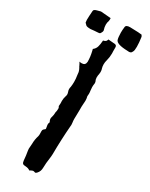

<svg xmlns="http://www.w3.org/2000/svg" viewBox="-215 -862 708 908"><g transform="rotate(30 139.0 -407.5)"><path d="M127.9 4.9Q119.6 -2.4 103.5 -3.4Q91.3 -3.4 87.2 -7.8Q83 -12.2 82 -23.4Q80.1 -48.8 75.7 -73.2Q74.7 -78.1 74.7 -83.5L75.2 -90.3Q76.2 -100.6 76.7 -110.8Q76.7 -134.3 84 -156.7Q85.4 -162.6 85.4 -168.9L85 -183.6Q85 -191.9 88.1 -195.1Q91.3 -198.2 97.7 -203.6V-206.1Q97.7 -210.9 96.2 -216.6Q94.7 -222.2 94.7 -229Q94.7 -233.4 97.2 -238.3L97.7 -240.2Q97.2 -243.2 95.2 -246.1Q92.3 -252.4 92.3 -258.3Q92.3 -263.2 94.2 -268.1Q98.1 -280.3 98.1 -295.4Q98.6 -299.8 100.1 -304.2Q101.1 -310.1 101.1 -316.4Q101.1 -322.8 96.7 -328.6Q97.7 -336.4 97.7 -344.7L97.2 -356.9Q97.2 -371.1 101.6 -384.3Q104 -390.1 104 -396Q104 -402.3 101.3 -409.2Q98.6 -416 98.6 -422.9Q98.6 -429.7 100.6 -436.5Q102.5 -450.2 102.5 -463.9Q102.5 -481 99.6 -498L97.7 -515.1Q95.2 -525.4 89.8 -534.7Q86.9 -538.6 85.4 -543Q80.6 -553.2 76.2 -559.6L81.5 -558.6L89.8 -558.1Q108.9 -558.1 110.4 -578.1Q110.4 -604.5 103.5 -633.3L101.1 -643.1Q113.8 -652.8 117.7 -667Q121.6 -681.2 122.6 -697.3L123 -701.7Q131.3 -703.6 136.2 -707Q139.2 -710 141.1 -714.4L142.6 -718.8L179.2 -715.8Q189.9 -714.4 189.9 -702.6V-682.1L190.4 -669.9Q190.4 -649.4 185.1 -629.9Q181.6 -617.7 181.6 -606Q181.6 -593.8 185.1 -582.5L185.5 -582Q187.5 -574.7 187.5 -566.4L186.5 -556.6Q184.1 -546.4 184.1 -535.2Q184.1 -524.9 189.5 -514.6Q190.4 -512.2 190.4 -507.3L189.9 -503.4Q188.5 -494.6 188.5 -485.4Q188.5 -476.6 189.9 -467.8Q191.4 -459 191.4 -450.2Q191.4 -443.4 190.4 -436.5Q193.4 -425.3 193.4 -413.6Q193.4 -405.8 192.4 -397.5Q191.4 -389.2 191.4 -380.9V-361.8L190.9 -335L190.4 -313Q190.4 -303.2 191.9 -293.5Q191.9 -290.5 192.4 -287.4Q192.9 -284.2 192.9 -280.3L192.4 -276.4Q186 -197.3 185.5 -117.7Q185.1 -104.5 183.1 -91.3Q179.2 -66.4 178.7 -39.6Q178.7 -19.5 166.5 -6.3Q161.1 0 156.7 0Q155.3 0 153.3 -1.5Q149.9 -2.9 146.5 -2.9Q142.1 -2.9 133.8 1.5ZM44.9 -719.2Q24.4 -719.2 19.3 -723.9Q14.2 -728.5 9.3 -733.9Q8.3 -739.7 7.8 -748Q7.8 -764.6 10.3 -798.3Q10.7 -806.6 25.9 -810.5Q35.6 -813.5 45.9 -815.9Q56.6 -814.5 101.1 -811.5L101.6 -803.7Q101.6 -798.3 100.6 -795.9Q96.7 -785.2 96.7 -773.4Q96.7 -760.3 101.6 -745.6Q102.1 -744.1 102.1 -742.2Q102.1 -739.3 100.6 -736.1Q99.1 -732.9 97.7 -730.5Q96.2 -728 94.2 -725.1Q92.3 -722.2 64 -721.2ZM272 -808.1Q276.4 -777.3 276.4 -756.3Q276.4 -746.1 275.4 -738.3Q274.9 -731.9 269 -722.7Q265.1 -716.8 254.9 -716.8Q251.5 -716.8 247.6 -717.3Q186.5 -718.8 181.2 -739.3Q177.7 -750.5 177.2 -776.4L177.7 -791.5L179.2 -806.6Q179.7 -820.3 202.6 -820.3H203.6Q210.9 -819.8 247.1 -818.8L267.1 -816.9Q272 -808.6 272 -808.1Z"/></g></svg>

Font: Kurland
Style: Regular
Weight: 400
Designer: GGBot
Version: 0.22